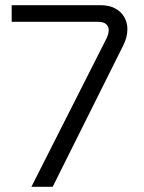

<svg xmlns="http://www.w3.org/2000/svg" viewBox="-20 -720 556 740"><path d="M101 0 387 -565Q399 -587 399 -604Q399 -618 389 -627Q379 -636 356 -636H25V-700H367Q401 -700 424 -687.5Q447 -675 459 -654Q471 -633 471 -608Q471 -592 467 -576.5Q463 -561 456 -547L183 0Z"/></svg>

Font: MuseoModerno Thin Light
Style: Regular
Weight: 300
Version: Version 1.003